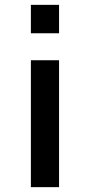

<svg xmlns="http://www.w3.org/2000/svg" viewBox="-20 -771 364 792"><path d="M107.4 -633.8V-751H223.6V-633.8ZM107.4 1V-522.5H223.6V1Z"/></svg>

Font: Gen Shin Gothic Medium
Style: Regular
Weight: 500
Designer: [Source Han Sans]
Ryoko NISHIZUKA  (kana & ideographs); Paul D. Hunt (Latin, Greek & Cyrillic); Wenlong ZHANG  (bopomofo
Version: Version 1.002.20150607